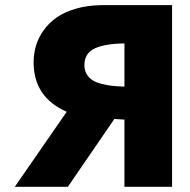

<svg xmlns="http://www.w3.org/2000/svg" viewBox="-20 -722 736 742"><path d="M37.1 0 237.8 -290Q109.9 -346.2 109.9 -481Q109.9 -514.6 119.1 -545.7Q128.4 -576.7 148.7 -605Q168.9 -633.3 198.7 -654.3Q228.5 -675.3 272.5 -688.2Q316.4 -701.2 370.1 -702.1H645V0H460.9V-259.8Q455.1 -259.8 421.9 -262.2L242.2 0ZM306.2 -470.2Q306.2 -450.7 314.7 -436Q323.2 -421.4 336.7 -412.6Q350.1 -403.8 371.3 -398.2Q392.6 -392.6 413.1 -390.4Q433.6 -388.2 460.9 -387.2V-554.2Q384.3 -553.2 345.2 -534.4Q306.2 -515.6 306.2 -470.2Z"/></svg>

Font: Hussar Preview
Style: Bold
Weight: 700
Foundry: Cannot Into Space Fonts, PlusOne Fonts
Version: Version 2.29RC2 "Millennial"